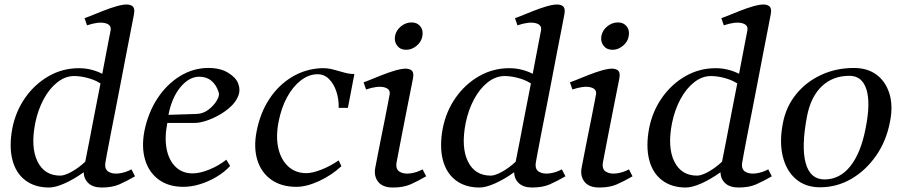

<svg xmlns="http://www.w3.org/2000/svg" viewBox="-20 -820 4027 856"><path d="M199 16Q135 16 92.5 -16.5Q50 -49 35 -108.5Q20 -168 35 -248Q50 -324 92.5 -384.5Q135 -445 197 -480.5Q259 -516 332 -516Q386 -516 436 -491Q450 -565 460.5 -619.5Q471 -674 473 -684Q478 -710 448 -717Q418 -724 368 -707L357 -739Q377 -746 407 -758.5Q437 -771 469 -782.5Q501 -794 527.5 -798.5Q554 -803 568.5 -794Q583 -785 577 -755Q573 -734 564.5 -690Q556 -646 544.5 -587.5Q533 -529 521 -465Q509 -401 496.5 -338.5Q484 -276 474 -224Q464 -172 457.5 -137.5Q451 -103 450 -96Q445 -66 463.5 -54.5Q482 -43 511.5 -47Q541 -51 566 -65L582 -34Q544 -12 512 2Q480 16 434 16Q395 16 374.5 -3Q354 -22 353 -52Q310 -21 268.5 -2.5Q227 16 199 16ZM137 -271Q116 -164 147 -100.5Q178 -37 249 -37Q268 -37 299 -54Q330 -71 360 -99Q367 -131 377.5 -187.5Q388 -244 401.5 -312.5Q415 -381 428 -448L423 -451Q400 -465 368.5 -473Q337 -481 311 -481Q271 -481 235.5 -453Q200 -425 174.5 -377.5Q149 -330 137 -271Z M797 13Q732 13 688 -19Q644 -51 627 -107.5Q610 -164 624 -237Q641 -319 682.5 -382Q724 -445 783 -481Q842 -517 909 -517Q962 -517 996.5 -496Q1031 -475 1041 -450Q1053 -420 1042.5 -393Q1032 -366 1008 -344Q984 -322 954 -305.5Q924 -289 896 -280.5Q868 -272 850 -272H726Q713 -206 723 -155.5Q733 -105 763 -76Q793 -47 839 -47Q871 -47 913 -64Q955 -81 989 -108L1006 -80Q981 -53 946 -32Q911 -11 872.5 1Q834 13 797 13ZM731 -308 857 -312Q886 -313 910 -331.5Q934 -350 947 -372.5Q960 -395 955 -408Q945 -441 923 -459.5Q901 -478 869 -478Q823 -478 784.5 -431.5Q746 -385 731 -308Z M1301 13Q1235 13 1190 -18.5Q1145 -50 1127.5 -106Q1110 -162 1124 -234Q1140 -317 1181 -379Q1222 -441 1282 -477Q1342 -513 1413 -516Q1439 -517 1464 -510.5Q1489 -504 1513 -497Q1537 -490 1560 -490L1531 -339H1490Q1491 -378 1479.5 -412.5Q1468 -447 1446 -468.5Q1424 -490 1393 -489Q1355 -488 1320 -460.5Q1285 -433 1259.5 -386Q1234 -339 1222 -277Q1209 -210 1221 -158.5Q1233 -107 1265.5 -77.5Q1298 -48 1346 -48Q1373 -48 1413.5 -64Q1454 -80 1490 -105L1502 -79Q1459 -39 1403 -13Q1347 13 1301 13Z M1791 -598Q1765 -598 1751 -616Q1737 -634 1741 -659Q1746 -685 1767.5 -702.5Q1789 -720 1815 -720Q1840 -720 1854 -702.5Q1868 -685 1863 -659Q1859 -634 1837.5 -616Q1816 -598 1791 -598ZM1732 16Q1686 16 1666 -9.5Q1646 -35 1653 -72Q1656 -87 1662.5 -121Q1669 -155 1677.5 -197.5Q1686 -240 1694.5 -282Q1703 -324 1709 -356Q1715 -388 1717 -398Q1722 -424 1692 -431Q1662 -438 1612 -421L1601 -453Q1621 -460 1651 -472.5Q1681 -485 1713 -496.5Q1745 -508 1771.5 -512.5Q1798 -517 1812.5 -508Q1827 -499 1821 -469Q1815 -439 1806.5 -396Q1798 -353 1788.5 -305Q1779 -257 1770.5 -213Q1762 -169 1756 -137.5Q1750 -106 1748 -96Q1743 -66 1761.5 -54.5Q1780 -43 1809.5 -47Q1839 -51 1864 -65L1880 -34Q1842 -12 1810 2Q1778 16 1732 16Z M2118 16Q2054 16 2011.5 -16.5Q1969 -49 1954 -108.5Q1939 -168 1954 -248Q1969 -324 2011.5 -384.5Q2054 -445 2116 -480.5Q2178 -516 2251 -516Q2305 -516 2355 -491Q2369 -565 2379.5 -619.5Q2390 -674 2392 -684Q2397 -710 2367 -717Q2337 -724 2287 -707L2276 -739Q2296 -746 2326 -758.5Q2356 -771 2388 -782.5Q2420 -794 2446.5 -798.5Q2473 -803 2487.5 -794Q2502 -785 2496 -755Q2492 -734 2483.5 -690Q2475 -646 2463.5 -587.5Q2452 -529 2440 -465Q2428 -401 2415.5 -338.5Q2403 -276 2393 -224Q2383 -172 2376.5 -137.5Q2370 -103 2369 -96Q2364 -66 2382.5 -54.5Q2401 -43 2430.5 -47Q2460 -51 2485 -65L2501 -34Q2463 -12 2431 2Q2399 16 2353 16Q2314 16 2293.5 -3Q2273 -22 2272 -52Q2229 -21 2187.5 -2.5Q2146 16 2118 16ZM2056 -271Q2035 -164 2066 -100.5Q2097 -37 2168 -37Q2187 -37 2218 -54Q2249 -71 2279 -99Q2286 -131 2296.5 -187.5Q2307 -244 2320.5 -312.5Q2334 -381 2347 -448L2342 -451Q2319 -465 2287.5 -473Q2256 -481 2230 -481Q2190 -481 2154.5 -453Q2119 -425 2093.5 -377.5Q2068 -330 2056 -271Z M2711 -598Q2685 -598 2671 -616Q2657 -634 2661 -659Q2666 -685 2687.5 -702.5Q2709 -720 2735 -720Q2760 -720 2774 -702.5Q2788 -685 2783 -659Q2779 -634 2757.5 -616Q2736 -598 2711 -598ZM2652 16Q2606 16 2586 -9.5Q2566 -35 2573 -72Q2576 -87 2582.5 -121Q2589 -155 2597.5 -197.5Q2606 -240 2614.5 -282Q2623 -324 2629 -356Q2635 -388 2637 -398Q2642 -424 2612 -431Q2582 -438 2532 -421L2521 -453Q2541 -460 2571 -472.5Q2601 -485 2633 -496.5Q2665 -508 2691.5 -512.5Q2718 -517 2732.5 -508Q2747 -499 2741 -469Q2735 -439 2726.5 -396Q2718 -353 2708.5 -305Q2699 -257 2690.5 -213Q2682 -169 2676 -137.5Q2670 -106 2668 -96Q2663 -66 2681.5 -54.5Q2700 -43 2729.5 -47Q2759 -51 2784 -65L2800 -34Q2762 -12 2730 2Q2698 16 2652 16Z M3038 16Q2974 16 2931.5 -16.5Q2889 -49 2874 -108.5Q2859 -168 2874 -248Q2889 -324 2931.5 -384.5Q2974 -445 3036 -480.5Q3098 -516 3171 -516Q3225 -516 3275 -491Q3289 -565 3299.5 -619.5Q3310 -674 3312 -684Q3317 -710 3287 -717Q3257 -724 3207 -707L3196 -739Q3216 -746 3246 -758.5Q3276 -771 3308 -782.5Q3340 -794 3366.5 -798.5Q3393 -803 3407.5 -794Q3422 -785 3416 -755Q3412 -734 3403.5 -690Q3395 -646 3383.5 -587.5Q3372 -529 3360 -465Q3348 -401 3335.5 -338.5Q3323 -276 3313 -224Q3303 -172 3296.5 -137.5Q3290 -103 3289 -96Q3284 -66 3302.5 -54.5Q3321 -43 3350.5 -47Q3380 -51 3405 -65L3421 -34Q3383 -12 3351 2Q3319 16 3273 16Q3234 16 3213.5 -3Q3193 -22 3192 -52Q3149 -21 3107.5 -2.5Q3066 16 3038 16ZM2976 -271Q2955 -164 2986 -100.5Q3017 -37 3088 -37Q3107 -37 3138 -54Q3169 -71 3199 -99Q3206 -131 3216.5 -187.5Q3227 -244 3240.5 -312.5Q3254 -381 3267 -448L3262 -451Q3239 -465 3207.5 -473Q3176 -481 3150 -481Q3110 -481 3074.5 -453Q3039 -425 3013.5 -377.5Q2988 -330 2976 -271Z M3636 15Q3571 15 3528 -22Q3485 -59 3469.5 -124.5Q3454 -190 3471 -274Q3485 -345 3529.5 -400Q3574 -455 3641 -486Q3708 -517 3787 -517Q3848 -517 3888.5 -486.5Q3929 -456 3945.5 -402Q3962 -348 3948 -278Q3932 -192 3886 -126Q3840 -60 3775.5 -22.5Q3711 15 3636 15ZM3656 -20Q3724 -20 3771 -79Q3818 -138 3839 -247Q3862 -360 3843 -421Q3824 -482 3767 -482Q3693 -482 3644 -435.5Q3595 -389 3578 -302Q3552 -166 3572 -93Q3592 -20 3656 -20Z"/></svg>

Font: Wittgenstein-Italic Regular
Style: Italic
Weight: 400
Italic angle: -11°
Designer: Jörg Drees
Foundry: Jörg Drees
Version: Version 1.000; ttfautohint (v1.8.4.7-5d5b)